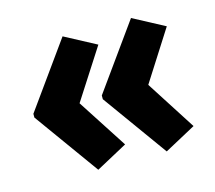

<svg xmlns="http://www.w3.org/2000/svg" viewBox="-75 -599 721 645"><g transform="rotate(-15 285.5 -277.0)"><path d="M30 -283V-270L192 -45L301 -104L189 -277L301 -451L192 -509ZM268 -283V-270L430 -45L539 -104L428 -277L539 -451L430 -509Z"/></g></svg>

Font: Noto Sans Malayalam Condensed ExtraBold
Style: Regular
Weight: 800
Width: 3
Designer: Jelle Bosma - Monotype Design Team
Foundry: Monotype Imaging Inc.
Version: Version 2.104